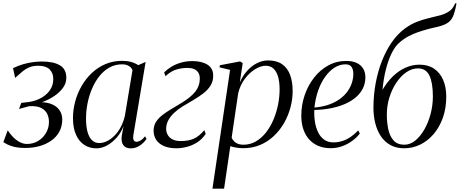

<svg xmlns="http://www.w3.org/2000/svg" viewBox="-40 -882 2766 1155"><path d="M113.5 8Q71 8 43.2 0.8Q15.5 -6.5 0.5 -15Q-14.5 -23.5 -20 -27L6.5 -98Q19.5 -77.5 37.5 -58.8Q55.5 -40 77.2 -28Q99 -16 122 -16Q159.5 -16 189.2 -34Q219 -52 236.5 -81.8Q254 -111.5 254.5 -146.5Q255 -172 244.8 -195.2Q234.5 -218.5 208.5 -232.2Q182.5 -246 134.5 -243L74.5 -226.5L88 -263L117.5 -266.5Q161 -270 198.2 -288Q235.5 -306 258 -336.2Q280.5 -366.5 280.5 -406.5Q280.5 -443.5 258 -465Q235.5 -486.5 190.5 -486.5Q158 -486.5 135 -476.5Q112 -466.5 92.8 -450Q73.5 -433.5 51 -413.5L38.5 -472Q70.5 -487.5 100.5 -496Q130.5 -504.5 158.5 -508.2Q186.5 -512 211.5 -512Q281.5 -512 320.2 -489.2Q359 -466.5 359 -413.5Q359 -381.5 339 -354Q319 -326.5 287.5 -305Q256 -283.5 220 -270Q184 -256.5 152.5 -252.5L171 -266Q225.5 -271 261.8 -258.8Q298 -246.5 316.2 -221.5Q334.5 -196.5 334.5 -163.5Q334.5 -122 317 -90Q299.5 -58 268.8 -36.2Q238 -14.5 198.2 -3.2Q158.5 8 113.5 8Z M762.5 -70.5Q759 -47.5 764.5 -38.2Q770 -29 783 -29Q791.5 -29 805.8 -37.2Q820 -45.5 832.5 -62L841.5 -47Q836 -37.5 822.8 -23.8Q809.5 -10 790 0.2Q770.5 10.5 745.5 10.5Q716 10.5 701.8 -9Q687.5 -28.5 692.5 -65L703 -124Q689.5 -86 663 -55.5Q636.5 -25 604.2 -7.2Q572 10.5 540.5 10.5Q498.5 10.5 466.5 -10.8Q434.5 -32 416.8 -72.5Q399 -113 399 -171.5Q399 -221.5 412.2 -271Q425.5 -320.5 450.8 -364.5Q476 -408.5 512.2 -442.8Q548.5 -477 594.5 -496.5Q640.5 -516 695 -516Q723.5 -516 747.8 -509.5Q772 -503 791.5 -490L836 -509.5ZM757 -460Q751 -475.5 735 -485.2Q719 -495 694 -495Q652.5 -495 618.5 -476Q584.5 -457 558.2 -424.2Q532 -391.5 514 -349.5Q496 -307.5 486.8 -261.5Q477.5 -215.5 477.5 -170Q477.5 -119 487.2 -86Q497 -53 514.8 -37.2Q532.5 -21.5 556.5 -21.5Q580 -21.5 603.8 -33Q627.5 -44.5 649 -66.2Q670.5 -88 686.8 -118.5Q703 -149 711.5 -187Z M1021 10Q978 10 947.2 -3Q916.5 -16 900.2 -40Q884 -64 884 -96Q884 -125.5 898.2 -148.2Q912.5 -171 936.8 -189.8Q961 -208.5 991 -226.2Q1021 -244 1053 -263.5Q1109.5 -298 1135.8 -332Q1162 -366 1162 -408.5Q1162 -431 1152.8 -445.5Q1143.5 -460 1127 -466.8Q1110.5 -473.5 1088 -473.5Q1051.5 -473.5 1019 -463.2Q986.5 -453 955.5 -423.5L947.5 -446Q965.5 -465 991 -480.5Q1016.5 -496 1048.5 -505.2Q1080.5 -514.5 1117.5 -514.5Q1174 -514.5 1208.2 -492.8Q1242.5 -471 1242.5 -427Q1242.5 -393.5 1226.8 -367.8Q1211 -342 1184.2 -321.2Q1157.5 -300.5 1124.8 -281.2Q1092 -262 1058 -241.5Q1030 -224.5 1007.5 -203.2Q985 -182 972.2 -157.8Q959.5 -133.5 959.5 -107.5Q959.5 -87.5 969 -70.5Q978.5 -53.5 998 -43.5Q1017.5 -33.5 1046.5 -33.5Q1092.5 -33.5 1124.5 -47Q1156.5 -60.5 1189 -99L1197.5 -76.5Q1175 -43.5 1144.8 -24.8Q1114.5 -6 1082.5 2Q1050.5 10 1021 10Z M1238 253 1344 -461.5 1280.5 -477 1282.5 -489.5 1404 -512.5 1420 -502.5 1402.5 -385.5Q1420.5 -427.5 1447.8 -457.2Q1475 -487 1507.5 -502.8Q1540 -518.5 1572.5 -518.5Q1625 -518.5 1657.8 -495.2Q1690.5 -472 1705.5 -430.5Q1720.5 -389 1720.5 -334Q1720.5 -284.5 1707.2 -235.2Q1694 -186 1668.8 -142Q1643.5 -98 1607.2 -63.8Q1571 -29.5 1524.8 -10Q1478.5 9.5 1423.5 9.5Q1402.5 9.5 1382.8 6.2Q1363 3 1345.5 -2.5L1308 253ZM1353.5 -54Q1361 -36 1378.2 -23.8Q1395.5 -11.5 1424.5 -11.5Q1466 -11.5 1500.2 -31.8Q1534.5 -52 1561 -86.2Q1587.5 -120.5 1605.5 -163.5Q1623.5 -206.5 1632.8 -253Q1642 -299.5 1642 -343.5Q1642 -389 1632.8 -420.8Q1623.5 -452.5 1605 -469.5Q1586.5 -486.5 1558.5 -486.5Q1529 -486.5 1495.2 -466Q1461.5 -445.5 1433.5 -408.8Q1405.5 -372 1393 -322Z M2124.5 -78.5Q2107.5 -56 2080.5 -35.8Q2053.5 -15.5 2020 -3Q1986.5 9.5 1950 9.5Q1907.5 9.5 1874.5 -4.5Q1841.5 -18.5 1818.8 -44.5Q1796 -70.5 1784.2 -106.2Q1772.5 -142 1772.5 -186Q1772.5 -249.5 1792.5 -308.5Q1812.5 -367.5 1848.8 -414.2Q1885 -461 1934.5 -488.2Q1984 -515.5 2043.5 -515.5Q2080 -515.5 2105.5 -503.5Q2131 -491.5 2144.5 -469.5Q2158 -447.5 2158 -417Q2158 -380.5 2143 -350.2Q2128 -320 2100.5 -296.5Q2073 -273 2035 -256.5Q1997 -240 1950.5 -230.8Q1904 -221.5 1851 -220.5Q1849 -184 1854.5 -149.2Q1860 -114.5 1873.5 -86.5Q1887 -58.5 1909.8 -42Q1932.5 -25.5 1965 -25.5Q1994 -25.5 2019.8 -33.8Q2045.5 -42 2069.2 -58.2Q2093 -74.5 2115 -97.5ZM2038 -495Q2004.5 -495 1973.5 -475.8Q1942.5 -456.5 1917 -421.5Q1891.5 -386.5 1874.5 -339Q1857.5 -291.5 1851.5 -235Q1901.5 -239.5 1939.8 -253.2Q1978 -267 2005.8 -287.5Q2033.5 -308 2051 -332.8Q2068.5 -357.5 2077 -384.5Q2085.5 -411.5 2085.5 -438Q2085.5 -463 2075 -479Q2064.5 -495 2038 -495Z M2706 -862 2704 -850.5Q2696 -807 2684 -781Q2672 -755 2647.2 -740.8Q2622.5 -726.5 2576 -717Q2567 -715 2556.8 -712.5Q2546.5 -710 2535 -707Q2505.5 -699 2475.2 -688.8Q2445 -678.5 2416 -663Q2387 -647.5 2360 -623.5Q2335.5 -601.5 2315.2 -560Q2295 -518.5 2281 -462.8Q2267 -407 2261 -341.5Q2288.5 -389 2323.8 -423Q2359 -457 2399.5 -475Q2440 -493 2483.5 -493Q2535 -493 2570.8 -469Q2606.5 -445 2625.5 -402Q2644.5 -359 2644.5 -301Q2644.5 -230.5 2624 -173.2Q2603.5 -116 2568.2 -75Q2533 -34 2487.5 -12Q2442 10 2391.5 10Q2343.5 10 2308.5 -9.5Q2273.5 -29 2251 -62.8Q2228.5 -96.5 2217.5 -140.5Q2206.5 -184.5 2206.5 -233.5Q2206.5 -309 2219.8 -381Q2233 -453 2258 -516.2Q2283 -579.5 2318 -629.5Q2353 -679.5 2396.5 -711Q2433.5 -738 2471 -752Q2508.5 -766 2543.8 -774Q2579 -782 2609 -790.2Q2639 -798.5 2661.2 -813.5Q2683.5 -828.5 2695.5 -856.5L2697.5 -862ZM2474 -470.5Q2437.5 -470.5 2404 -447.2Q2370.5 -424 2344 -384.2Q2317.5 -344.5 2302.2 -295Q2287 -245.5 2287 -193Q2287 -148.5 2295.2 -106.8Q2303.5 -65 2326.5 -38.2Q2349.5 -11.5 2392.5 -11.5Q2427 -11.5 2457.8 -36.2Q2488.5 -61 2512.5 -102.8Q2536.5 -144.5 2550.2 -196.2Q2564 -248 2564 -301.5Q2564 -383.5 2543.5 -427Q2523 -470.5 2474 -470.5Z"/></svg>

Font: Merriweather 144pt Light
Style: Italic
Weight: 300
Italic angle: -7.8°
Version: Version 2.101